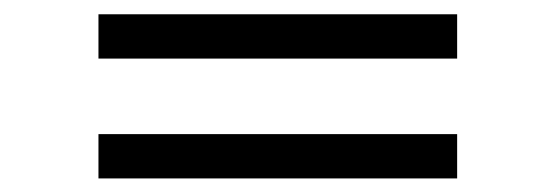

<svg xmlns="http://www.w3.org/2000/svg" viewBox="-20 -497 790 273"><path d="M120 -413.7V-476.7H630V-413.7ZM120 -243.3V-306.3H630V-243.3Z"/></svg>

Font: Hauora
Style: Regular
Weight: 400
Designer: Wayne Shih
Foundry: WCYS
Version: Version 1.001